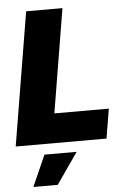

<svg xmlns="http://www.w3.org/2000/svg" viewBox="-62 -773 691 1044"><g transform="rotate(-5 283.5 -250.5)"><path d="M0.5 0 121.1 -727.5H319.3L225.6 -161.1H522.9L496.1 0ZM77.1 227.5 152.3 57.6H328.1L210 227.5Z"/></g></svg>

Font: Inter 17pt Black
Style: Italic
Weight: 900
Italic angle: -9.3988°
Version: Version 4.001;git-66647c0bb